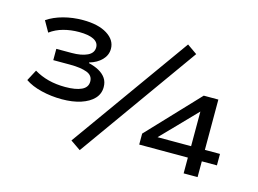

<svg xmlns="http://www.w3.org/2000/svg" viewBox="-100 -911 1502 1117"><g transform="rotate(15 650.5 -352.5)"><path d="M277 -233Q213 -233 153.5 -247.5Q94 -262 55 -289L90 -355Q130 -331 176.5 -319Q223 -307 278 -307Q341 -307 376 -323.5Q411 -340 411 -375Q411 -412 373.5 -426Q336 -440 272 -440H171V-508H263Q322 -508 357.5 -525Q393 -542 393 -576Q393 -606 362.5 -621.5Q332 -637 274 -637Q225 -637 180.5 -625Q136 -613 101 -587L64 -652Q105 -680 161 -695Q217 -710 278 -710Q371 -710 424.5 -676.5Q478 -643 478 -590Q478 -552 450 -523Q422 -494 376 -481V-477Q411 -469 438 -454Q465 -439 480 -417Q495 -395 495 -364Q495 -323 467.5 -294Q440 -265 391 -249Q342 -233 277 -233ZM455 26 394 -16 905 -731 965 -689ZM1074 0V-95H781V-161L1070 -467H1158V-164H1249V-95H1158V0ZM1075 -164V-382H1084L841 -131L836 -164Z"/></g></svg>

Font: Nunito Sans 7pt Expanded Medium
Style: Regular
Weight: 500
Width: 7
Designer: Vernon Adams
Foundry: Vernon Adams
Version: Version 3.101;gftools[0.9.27]